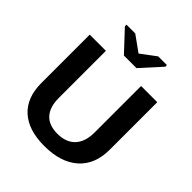

<svg xmlns="http://www.w3.org/2000/svg" viewBox="-243 -1047 1208 1208"><g transform="rotate(45 361.0 -443.0)"><path d="M353 9.8Q210.9 9.8 135.5 -59.6Q60.1 -128.9 60.1 -257.8V-688H204.1V-269Q204.1 -187.5 242.9 -145.3Q281.7 -103 356.9 -103Q434.1 -103 475.6 -147.2Q517.1 -191.4 517.1 -273.9V-688H661.1V-265.1Q661.1 -134.3 580.3 -62.3Q499.5 9.8 353 9.8ZM417 -747.1H305.2L179.2 -881.8V-896H257.3L360.4 -821.8H362.3L461.4 -896H539.1V-881.8Z"/></g></svg>

Font: Liberation Sans
Style: Bold
Weight: 700
Designer: Steve Matteson
Foundry: Ascender Corporation
Version: Version 2.1.5